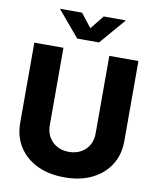

<svg xmlns="http://www.w3.org/2000/svg" viewBox="-101 -1024 911 1113"><g transform="rotate(10 354.5 -468.0)"><path d="M355 11.2Q262.2 11.2 193.4 -22.2Q124.5 -55.7 86.4 -116Q48.3 -176.3 48.3 -256.3V-727.5H219.7V-271Q219.7 -232.4 236.8 -202.6Q253.9 -172.9 284.2 -155.8Q314.5 -138.7 355 -138.7Q395.5 -138.7 425.8 -155.8Q456.1 -172.9 472.9 -202.4Q489.7 -231.9 489.7 -271V-727.5H661.1V-256.3Q661.1 -176.3 623 -116Q585 -55.7 516.1 -22.2Q447.3 11.2 355 11.2ZM290.5 -946.8 353.5 -866.2 418 -946.8H547.9V-945.8L417.5 -793.9H289.1L161.1 -945.8V-946.8Z"/></g></svg>

Font: Inter 28pt ExtraBold
Style: Regular
Weight: 800
Designer: Rasmus Andersson
Foundry: rsms
Version: Version 4.001;git-66647c0bb